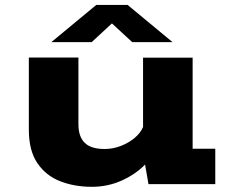

<svg xmlns="http://www.w3.org/2000/svg" viewBox="-20 -728 915 759"><path d="M343 10.5Q274.5 10.5 218 -11.5Q161.5 -33.5 127.8 -83Q94 -132.5 94 -215.5V-500.5H290V-237Q290 -188 314.8 -163.5Q339.5 -139 393.5 -139Q426.5 -139 458 -151.2Q489.5 -163.5 512.8 -183.2Q536 -203 545.5 -226V-500H741.5V-140H831V0H567L553.5 -77.5Q516 -39 461 -14.2Q406 10.5 343 10.5ZM183 -561.5 360.5 -708.5H484.5L662 -561.5H502.5L422.5 -635.5L342.5 -561.5Z"/></svg>

Font: Trispace SemiExpanded ExtraBold
Style: Regular
Weight: 800
Width: 6
Designer: Tyler Finck
Foundry: Etcetera Type Company
Version: Version 1.210; ttfautohint (v1.8.3)